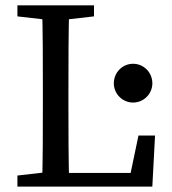

<svg xmlns="http://www.w3.org/2000/svg" viewBox="-20 -689 636 709"><path d="M44.3 0H185.5V-55.8H175.2L44.3 -40.8V0ZM135.3 0H235.7C232.7 -101.1 232.7 -205.1 232.7 -290.2V-359.3C232.7 -462.3 232.7 -566.3 235.7 -669.3H135.3C138.3 -568.2 138.3 -464.2 138.3 -359.3V-308.8C138.3 -206.9 138.3 -102.9 135.3 0ZM185.5 0H542.5L552.5 -188.5H491.3L456.4 -21.4L492.4 -50.4H185.5V0ZM44.3 -628.5 175.2 -613.5H196.1L327.1 -628.5V-669.3H44.3V-628.5ZM471.5 -310.3C511.1 -310.3 542.6 -342.8 542.6 -381.4C542.6 -421 511.1 -453.5 471.5 -453.5C431.8 -453.5 400.3 -421 400.3 -381.4C400.3 -342.8 431.8 -310.3 471.5 -310.3Z"/></svg>

Font: Source Serif Variable
Style: Regular
Weight: 389
Designer: Frank Grießhammer
Foundry: Adobe Systems Incorporated
Version: Version 3.001;hotconv 1.0.111;makeotfexe 2.5.65597